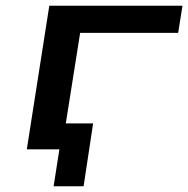

<svg xmlns="http://www.w3.org/2000/svg" viewBox="-20 -518 653 666"><path d="M166 128 186 0H79L92 -90H303L270 128ZM73 0 151 -498H613L598 -404H258L194 0Z"/></svg>

Font: Nunito Sans 7pt Expanded SemiBold
Style: Italic
Weight: 600
Width: 7
Italic angle: -9°
Designer: Vernon Adams
Foundry: Vernon Adams
Version: Version 3.101;gftools[0.9.27]